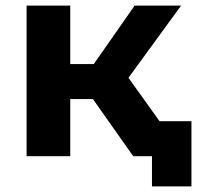

<svg xmlns="http://www.w3.org/2000/svg" viewBox="-20 -558 704 686"><path d="M664 -125V108H523V0H456L312 -204H231V0H75V-538H231V-329H315L461 -538H627L439 -280L550 -125Z"/></svg>

Font: mBank
Style: Bold
Weight: 700
Designer: Julieta Ulanovsky
Foundry: Julieta Ulanovsky
Version: Version 7.200